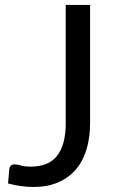

<svg xmlns="http://www.w3.org/2000/svg" viewBox="-20 -736 462 764"><path d="M338.5 -247.5Q338.5 -187.5 323.8 -140Q309 -92.5 280.2 -59.8Q251.5 -27 209.5 -9.5Q167.5 8 113 8Q63.5 8 12 -6Q13 -20.5 14.5 -34.8Q16 -49 17 -63Q18 -71.5 23.2 -76.8Q28.5 -82 39.5 -82Q48.5 -82 63.2 -77.5Q78 -73 103 -73Q136 -73 162 -83Q188 -93 205.5 -114Q223 -135 232.2 -167.8Q241.5 -200.5 241.5 -245.5V-716.5H338.5Z"/></svg>

Font: TypoPRO Lato
Style: Regular
Weight: 400
Designer: Lukasz Dziedzic with Adam Twardoch and Botio Nikoltchev
Foundry: tyPoland Lukasz Dziedzic
Version: Version 2.010; 2014-09-01; http://www.latofonts.com/